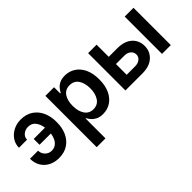

<svg xmlns="http://www.w3.org/2000/svg" viewBox="-8 -1167 1985 1985"><g transform="rotate(-45 984.5 -175.0)"><path d="M260.7 9.9Q196.7 9.9 147.5 -16.2Q98.4 -42.3 70.5 -89.1Q42.6 -136 42.6 -198.5H160.9Q160.9 -158 189.1 -128.2Q217.3 -98.4 260.7 -97.7Q298.3 -98 323.3 -117.2Q348.4 -136.4 362.2 -166.7Q376.1 -197.1 380.3 -230.8H214.8V-316.1H380Q373.2 -367.9 344.8 -407.1Q316.4 -446.4 260.7 -446.7Q220.5 -446.4 190.7 -421.9Q160.9 -397.4 160.9 -359.4H42.6Q42.6 -414.4 72.3 -458.5Q101.9 -502.5 151.5 -528.1Q201 -553.6 260.7 -553.6Q340.2 -553.6 395.1 -516.7Q449.9 -479.8 478.2 -417.4Q506.4 -355.1 506.4 -279.5V-264.2Q506.4 -188.6 478.3 -126.2Q450.3 -63.9 395.4 -27Q340.6 9.9 260.7 9.9Z M743.6 204.5H615.1V-545.5H741.5V-455.3H748.9Q758.9 -475.1 776.8 -497.7Q794.7 -520.2 825.8 -536.4Q856.9 -552.6 904.8 -552.6Q968 -552.6 1019 -520.2Q1070 -487.9 1100 -425.4Q1130 -362.9 1130 -272Q1130 -182.2 1100.5 -119.3Q1071 -56.5 1020.2 -23.4Q969.5 9.6 905.2 9.6Q858.3 9.6 827.4 -6Q796.5 -21.7 777.9 -43.9Q759.2 -66.1 748.9 -85.9H743.6ZM869.3 -95.9Q932.9 -95.9 965.9 -146Q998.9 -196 998.9 -272.7Q998.9 -349.1 966.3 -398.1Q933.6 -447.1 869.3 -447.1Q807.2 -447.1 774.1 -399.7Q741.1 -352.3 741.1 -272.7Q741.1 -193.5 774.5 -144.7Q807.9 -95.9 869.3 -95.9Z M1487.6 0H1239.7V-545.5H1363.6V-367.9H1487.6Q1591.6 -367.9 1649 -317.3Q1706.3 -266.7 1706.7 -183.9Q1706.3 -103.7 1649 -51.8Q1591.6 0 1487.6 0ZM1903.1 0H1774.5V-545.5H1903.1ZM1487.6 -105.5Q1529.5 -105.5 1556.5 -127Q1583.5 -148.4 1583.5 -182.2Q1583.5 -217.7 1556.5 -240.1Q1529.5 -262.4 1487.6 -262.4H1363.6V-105.5Z"/></g></svg>

Font: Linik Sans SemiBold
Style: Regular
Weight: 600
Designer: Rasmus Andersson (font), Cristiano Sobral (main changes)
Foundry: rsms
Version: Version 3.018;June 1, 2022;FontCreator 14.0.0.2814 64-bit; t